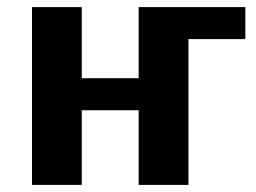

<svg xmlns="http://www.w3.org/2000/svg" viewBox="-20 -520 720 540"><path d="M670 -500V-410H510V0H370V-210H210V0H70V-500H210V-300H370V-500Z"/></svg>

Font: Scada
Style: Bold
Weight: 700
Designer: Jovanny Lemonad
Foundry: Jovanny Lemonad
Version: Version 4.100;PS 004.100;hotconv 1.0.88;makeotf.lib2.5.64775